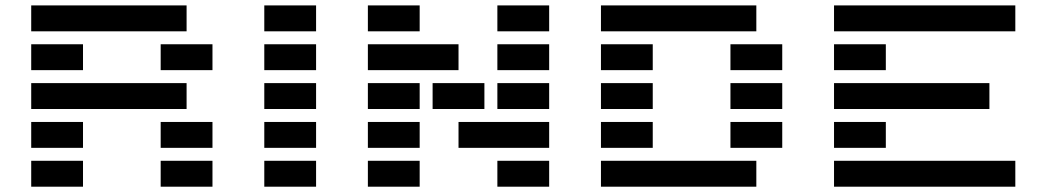

<svg xmlns="http://www.w3.org/2000/svg" viewBox="-20 -704 3946 724"><path d="M585.9 0V-97.7H781.2V0ZM683.6 -683.6V-585.9H97.7V-683.6ZM97.7 -439.5V-537.1H293V-439.5ZM585.9 -439.5V-537.1H781.2V-439.5ZM97.7 -293V-390.6H683.6V-293ZM97.7 -146.5V-244.1H293V-146.5ZM585.9 -146.5V-244.1H781.2V-146.5ZM97.7 0V-97.7H293V0Z M976.6 -585.9V-683.6H1171.9V-585.9ZM976.6 0V-97.7H1171.9V0ZM976.6 -146.5V-244.1H1171.9V-146.5ZM976.6 -293V-390.6H1171.9V-293ZM976.6 -439.5V-537.1H1171.9V-439.5Z M1367.2 -585.9V-683.6H1562.5V-585.9ZM1855.5 -585.9V-683.6H2050.8V-585.9ZM1367.2 -439.5V-537.1H1709V-439.5ZM1855.5 -439.5V-537.1H2050.8V-439.5ZM1367.2 -293V-390.6H1562.5V-293ZM1611.3 -293V-390.6H1806.6V-293ZM1855.5 -293V-390.6H2050.8V-293ZM1367.2 -146.5V-244.1H1562.5V-146.5ZM2050.8 -244.1V-146.5H1709V-244.1ZM1367.2 0V-97.7H1562.5V0ZM1855.5 0V-97.7H2050.8V0Z M2246.1 0V-97.7H2832V0ZM2832 -683.6V-585.9H2246.1V-683.6ZM2246.1 -439.5V-537.1H2441.4V-439.5ZM2734.4 -439.5V-537.1H2929.7V-439.5ZM2246.1 -293V-390.6H2441.4V-293ZM2734.4 -293V-390.6H2929.7V-293ZM2246.1 -146.5V-244.1H2441.4V-146.5ZM2734.4 -146.5V-244.1H2929.7V-146.5Z M3808.6 -97.7V0H3125V-97.7ZM3125 -585.9V-683.6H3808.6V-585.9ZM3125 -439.5V-537.1H3320.3V-439.5ZM3125 -293V-390.6H3710.9V-293ZM3125 -146.5V-244.1H3320.3V-146.5Z"/></svg>

Font: Trigram
Style: Regular
Weight: 400
Designer: GGBotNet
Foundry: GGBotNet
Version: 1.05